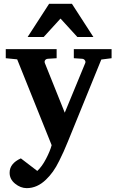

<svg xmlns="http://www.w3.org/2000/svg" viewBox="-20 -742 605 993"><path d="M557.1 -440.9 503.9 -434.1 331.1 -9.8Q316.4 25.9 309.3 41.5Q302.2 57.1 286.4 89.6Q270.5 122.1 253.7 145.5Q236.8 168.9 217.8 187Q172.4 231 118.2 231Q86.4 231 57.9 207.8Q29.3 184.6 29.8 150.9Q29.8 103.5 87.9 77.1L172.9 142.1Q197.8 118.7 218.5 78.6Q239.3 38.6 247.1 8.8L68.8 -435.1L9.8 -440.9V-487.8H272.9V-440.9L227.1 -438Q217.8 -437 213.4 -430.7Q209 -424.3 211.9 -416L314.9 -159.2L420.9 -416Q423.8 -423.3 418.9 -430.2Q414.1 -437 405.8 -438L361.8 -440.9V-487.8H557.1ZM462.9 -550.8H379.9L293 -646L206.1 -550.8H123L233.9 -722.2H352.1Z"/></svg>

Font: Veleka
Style: Bold
Weight: 700
Designer: Stefan Peev, Context Ltd, 2016; SIL International, 1997-2014.
Foundry: Stefan Peev, Context Ltd, 2016
Version: Version 1.000